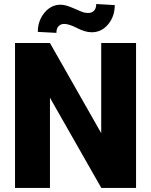

<svg xmlns="http://www.w3.org/2000/svg" viewBox="-20 -922 742 942"><path d="M647.5 0H477.1L225.1 -442.4V0H53.7V-710.9H225.1L476.6 -268.6V-710.9H647.5ZM543 -897Q543 -841.3 510.5 -802.5Q478 -763.7 430.2 -763.7Q397.9 -763.7 358.4 -784.2Q318.8 -804.7 294.4 -804.7Q278.8 -804.7 267.8 -793.9Q256.8 -783.2 256.8 -760.7L165.5 -765.6Q165.5 -819.8 198 -859.4Q230.5 -898.9 277.8 -898.9Q302.2 -898.9 341.8 -881.1Q381.3 -863.3 391.8 -860.8Q402.3 -858.4 414.1 -858.4Q429.7 -858.4 440.9 -869.1Q452.1 -879.9 452.1 -902.3Z"/></svg>

Font: Roboto
Style: Regular
Weight: 900
Designer: Google
Version: Version 2.001171; 2014